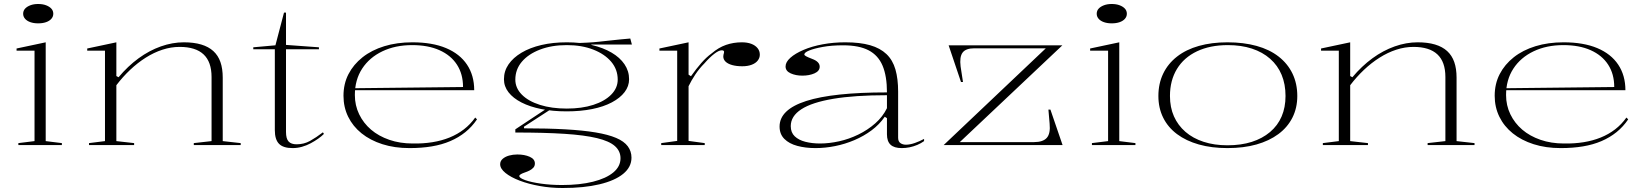

<svg xmlns="http://www.w3.org/2000/svg" viewBox="-20 -727 8239 962"><path d="M171 -610Q149 -610 132 -616Q115 -622 105.5 -633Q96 -644 96 -658Q96 -673 105.5 -683.5Q115 -694 132 -700.5Q149 -707 171 -707Q194 -707 211 -700.5Q228 -694 237.5 -683.5Q247 -673 247 -658Q247 -644 237.5 -633Q228 -622 211 -616Q194 -610 171 -610ZM72 0V-10L153 -20V-473H63V-484L209 -515V-20L290 -10V0Z M1186 -10V0H951V-10L1040 -20V-341Q1040 -417 1000 -454.5Q960 -492 880 -492Q837 -492 794 -478Q751 -464 710 -438Q669 -412 632 -377Q595 -342 563 -300V-20L652 -10V0H426V-10L506 -20V-473H417V-484L563 -515V-346L574 -340Q621 -396 674.5 -435Q728 -474 786 -494.5Q844 -515 901 -515Q951 -515 988 -504Q1025 -493 1049 -471Q1073 -449 1084.5 -416Q1096 -383 1096 -338V-20Z M1446 15Q1399 15 1378 -6.5Q1357 -28 1357 -75V-480H1249V-490L1360 -500L1403 -664H1413V-502L1578 -490V-480H1413V-66Q1413 -32 1426 -18Q1439 -4 1466 -4Q1503 -4 1533.5 -21Q1564 -38 1598 -64L1603 -56Q1591 -44 1574 -32Q1557 -20 1536.5 -9Q1516 2 1493 8.5Q1470 15 1446 15Z M2046 -515Q2146 -515 2215 -486Q2284 -457 2320 -403Q2356 -349 2356 -275H1758V-285L2300 -291Q2300 -356 2269.5 -403Q2239 -450 2182 -475.5Q2125 -501 2045 -501Q1961 -501 1896 -470Q1831 -439 1794.5 -383Q1758 -327 1758 -251Q1758 -199 1779.5 -154.5Q1801 -110 1839 -77.5Q1877 -45 1930.5 -26.5Q1984 -8 2048 -8Q2100 -7 2146.5 -14.5Q2193 -22 2232.5 -38Q2272 -54 2304.5 -79Q2337 -104 2361 -138L2370 -129Q2345 -92 2311.5 -65Q2278 -38 2236 -20Q2194 -2 2143 6.5Q2092 15 2032 15Q1957 15 1896 -4.5Q1835 -24 1791.5 -59Q1748 -94 1724.5 -142Q1701 -190 1701 -247Q1701 -307 1726 -355.5Q1751 -404 1796.5 -440Q1842 -476 1905.5 -495.5Q1969 -515 2046 -515Z M2799 215Q2740 215 2684 205Q2628 195 2583.5 178Q2539 161 2512.5 139.5Q2486 118 2486 96Q2486 80 2498.5 69Q2511 58 2530.5 52.5Q2550 47 2572 47Q2608 47 2634 58.5Q2660 70 2660 92Q2660 105 2652 113.5Q2644 122 2633 127.5Q2622 133 2610 137Q2598 141 2590 145.5Q2582 150 2582 155Q2582 165 2611.5 175.5Q2641 186 2690 193Q2739 200 2796 200Q2885 200 2951 183.5Q3017 167 3053 137Q3089 107 3089 66Q3089 30 3061 5Q3033 -20 2971 -35Q2909 -50 2808 -56.5Q2707 -63 2562 -63V-79L2722 -185L2736 -177L2605 -92L2606 -84Q2723 -84 2812 -79Q2901 -74 2964 -63.5Q3027 -53 3067 -36Q3107 -19 3125.5 6Q3144 31 3144 63Q3144 110 3102.5 144Q3061 178 2983.5 196.5Q2906 215 2799 215ZM2819 -169Q2750 -169 2692.5 -180.5Q2635 -192 2593 -213.5Q2551 -235 2528 -264.5Q2505 -294 2505 -330Q2505 -371 2528 -404.5Q2551 -438 2593 -463Q2635 -488 2692.5 -501.5Q2750 -515 2820 -515Q2888 -515 2945 -501.5Q3002 -488 3044 -463.5Q3086 -439 3109 -405Q3132 -371 3132 -330Q3132 -295 3109.5 -265.5Q3087 -236 3045.5 -214Q3004 -192 2946.5 -180.5Q2889 -169 2819 -169ZM2820 -183Q2895 -183 2952.5 -201.5Q3010 -220 3042.5 -253Q3075 -286 3075 -328Q3075 -379 3042.5 -417.5Q3010 -456 2952.5 -478.5Q2895 -501 2820 -501Q2744 -501 2685.5 -478.5Q2627 -456 2594.5 -417.5Q2562 -379 2562 -328Q2562 -286 2594.5 -253Q2627 -220 2685.5 -201.5Q2744 -183 2820 -183ZM2943 -491 2868 -511Q2896 -512 2924.5 -513.5Q2953 -515 2981 -518Q3009 -521 3036 -524Q3063 -527 3088.5 -529.5Q3114 -532 3138 -534L3146 -504H2943Z M3293 0V-10L3373 -21V-473H3284V-484L3430 -515V-353L3442 -345Q3469 -383 3494 -411.5Q3519 -440 3545 -459Q3580 -489 3617.5 -502Q3655 -515 3697 -515Q3724 -515 3744 -507.5Q3764 -500 3775.5 -486Q3787 -472 3787 -453Q3787 -437 3776.5 -423.5Q3766 -410 3746 -402.5Q3726 -395 3699 -395Q3670 -395 3648.5 -401Q3627 -407 3615.5 -418Q3604 -429 3604 -444Q3604 -449 3605 -453Q3606 -457 3607 -460.5Q3608 -464 3608 -467Q3608 -475 3596 -475Q3582 -475 3559 -457.5Q3536 -440 3509 -409Q3484 -384 3464 -354Q3444 -324 3430 -295V-21L3511 -10V0Z M4215 -515Q4289 -515 4339.5 -500.5Q4390 -486 4421.5 -456Q4453 -426 4466.5 -379Q4480 -332 4480 -268V-37Q4480 -18 4491.5 -10Q4503 -2 4519 -2Q4539 -2 4563.5 -10.5Q4588 -19 4610 -31V-20Q4595 -9 4576 -1Q4557 7 4537.5 11Q4518 15 4498 15Q4460 15 4442 -2Q4424 -19 4424 -54Q4424 -84 4424 -98Q4424 -112 4424 -120Q4424 -128 4424 -135L4413 -142Q4386 -103 4347 -74Q4308 -45 4261 -25Q4214 -5 4164 5Q4114 15 4066 15Q4016 15 3975 4Q3934 -7 3910 -31Q3886 -55 3886 -93Q3886 -178 4019.5 -221Q4153 -264 4424 -264Q4424 -346 4402 -398Q4380 -450 4332 -475Q4284 -500 4204 -500Q4147 -500 4103 -492Q4059 -484 4034.5 -474Q4010 -464 4010 -454Q4010 -450 4019 -445Q4028 -440 4049 -432Q4087 -418 4087 -393Q4087 -371 4061 -359.5Q4035 -348 4000 -348Q3967 -348 3941.5 -359.5Q3916 -371 3916 -394Q3916 -416 3940 -437.5Q3964 -459 4006 -477Q4048 -495 4102 -505Q4156 -515 4215 -515ZM4424 -250Q4263 -250 4155.5 -232Q4048 -214 3995 -179.5Q3942 -145 3942 -95Q3942 -63 3962 -44Q3982 -25 4015.5 -16.5Q4049 -8 4089 -8Q4134 -8 4184 -19Q4234 -30 4281 -53Q4328 -76 4365.5 -109Q4403 -142 4424 -185Z M4708 0 5220 -485H4862Q4819 -485 4803 -463.5Q4787 -442 4793 -394L4805 -316H4795L4733 -500H5303L4789 -15H5161Q5206 -15 5225 -36.5Q5244 -58 5239 -108L5233 -178H5243L5304 0Z M5550 -610Q5528 -610 5511 -616Q5494 -622 5484.5 -633Q5475 -644 5475 -658Q5475 -673 5484.5 -683.5Q5494 -694 5511 -700.5Q5528 -707 5550 -707Q5573 -707 5590 -700.5Q5607 -694 5616.5 -683.5Q5626 -673 5626 -658Q5626 -644 5616.5 -633Q5607 -622 5590 -616Q5573 -610 5550 -610ZM5451 0V-10L5532 -20V-473H5442V-484L5588 -515V-20L5669 -10V0Z M6130 -515Q6211 -515 6276 -497Q6341 -479 6386.5 -443.5Q6432 -408 6456 -358Q6480 -308 6480 -246Q6480 -186 6455.5 -137.5Q6431 -89 6385 -55Q6339 -21 6275 -3Q6211 15 6130 15Q6051 15 5987 -3Q5923 -21 5877.5 -55Q5832 -89 5808 -137.5Q5784 -186 5784 -246Q5784 -308 5808 -358Q5832 -408 5877.5 -443.5Q5923 -479 5987 -497Q6051 -515 6130 -515ZM6132 -501Q6043 -501 5977.5 -470Q5912 -439 5877 -381.5Q5842 -324 5842 -246Q5842 -189 5862 -144Q5882 -99 5919.5 -66.5Q5957 -34 6010.5 -16.5Q6064 1 6130 1Q6198 1 6251.5 -16Q6305 -33 6343.5 -65.5Q6382 -98 6401.5 -143.5Q6421 -189 6421 -246Q6421 -305 6401.5 -352Q6382 -399 6344 -432.5Q6306 -466 6252.5 -483.5Q6199 -501 6132 -501Z M7368 -10V0H7133V-10L7222 -20V-341Q7222 -417 7182 -454.5Q7142 -492 7062 -492Q7019 -492 6976 -478Q6933 -464 6892 -438Q6851 -412 6814 -377Q6777 -342 6745 -300V-20L6834 -10V0H6608V-10L6688 -20V-473H6599V-484L6745 -515V-346L6756 -340Q6803 -396 6856.5 -435Q6910 -474 6968 -494.5Q7026 -515 7083 -515Q7133 -515 7170 -504Q7207 -493 7231 -471Q7255 -449 7266.5 -416Q7278 -383 7278 -338V-20Z M7814 -515Q7914 -515 7983 -486Q8052 -457 8088 -403Q8124 -349 8124 -275H7526V-285L8068 -291Q8068 -356 8037.5 -403Q8007 -450 7950 -475.5Q7893 -501 7813 -501Q7729 -501 7664 -470Q7599 -439 7562.5 -383Q7526 -327 7526 -251Q7526 -199 7547.5 -154.5Q7569 -110 7607 -77.5Q7645 -45 7698.5 -26.5Q7752 -8 7816 -8Q7868 -7 7914.5 -14.5Q7961 -22 8000.5 -38Q8040 -54 8072.5 -79Q8105 -104 8129 -138L8138 -129Q8113 -92 8079.5 -65Q8046 -38 8004 -20Q7962 -2 7911 6.5Q7860 15 7800 15Q7725 15 7664 -4.5Q7603 -24 7559.5 -59Q7516 -94 7492.5 -142Q7469 -190 7469 -247Q7469 -307 7494 -355.5Q7519 -404 7564.5 -440Q7610 -476 7673.5 -495.5Q7737 -515 7814 -515Z"/></svg>

Font: Kalnia SemiExpanded ExtraLight
Style: Regular
Weight: 250
Width: 6
Designer: Frida Medrano
Foundry: Frida Medrano
Version: Version 1.105